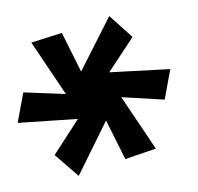

<svg xmlns="http://www.w3.org/2000/svg" viewBox="-20 -733 246 239"><path d="M185 -609 131 -612 174 -548 136 -535 112 -583 78 -514 48 -540 77 -585 2 -580 9 -618 62 -616 19 -680 57 -692 81 -644 116 -713 145 -687 116 -643 192 -647Z"/></svg>

Font: Rakkas
Style: Regular
Weight: 400
Designer: Zeynep Akay
Foundry: Zeynep Akay
Version: Version 2.000